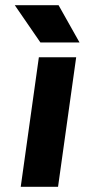

<svg xmlns="http://www.w3.org/2000/svg" viewBox="-20 -721 327 741"><path d="M136 -557H287L206 -701H37ZM60 0H204L274 -500H130Z"/></svg>

Font: Unageo
Style: ExtraBold-Italic
Weight: 800
Designer: Richard Sepsi
Foundry: Richard Sepsi
Version: Version 2.000